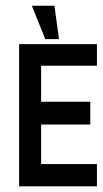

<svg xmlns="http://www.w3.org/2000/svg" viewBox="-20 -657 362 677"><path d="M188 -519H139.6L92.3 -636.7H171.9ZM321.8 0H47.4V-501.5H321.8V-425.3H125V-298.3H298.3V-217.8H125V-78.6H321.8Z"/></svg>

Font: Keraleeyam
Style: Regular
Weight: 400
Designer: Hussain K. H.
Foundry: Swathanthra Malayalam Computing(SMC) http://smc.org.in
Version: Version 3.0.0+20221109